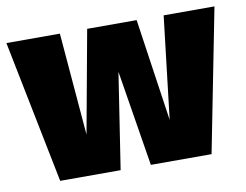

<svg xmlns="http://www.w3.org/2000/svg" viewBox="-69 -621 905 707"><g transform="rotate(-10 384.0 -267.0)"><path d="M773 -534 668 0H441L383 -358L328 0H102L-5 -534H195L227 -151L297 -534H482L538 -151L583 -534Z"/></g></svg>

Font: Fira Sans Black
Style: Regular
Weight: 900
Designer: Carrois Corporate & Edenspiekermann AG
Foundry: Carrois Corporate GbR & Edenspiekermann AG
Version: Version 4.203